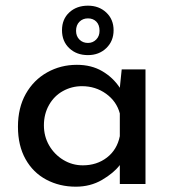

<svg xmlns="http://www.w3.org/2000/svg" viewBox="-20 -665 627 694"><path d="M505.9 -414.1V0H413.1V-68.4Q390.6 -39.1 348.6 -14.6Q306.6 9.8 253.9 9.8Q195.3 9.8 147.5 -15.6Q99.6 -41 72.3 -89.8Q44.9 -138.7 44.9 -207Q44.9 -275.4 73.2 -325.7Q101.6 -376 150.4 -403.3Q199.2 -430.7 257.8 -430.7Q310.5 -430.7 349.6 -407.7Q388.7 -384.8 413.1 -347.7L419.9 -414.1ZM413.1 -172.9V-254.9Q401.4 -298.8 363.3 -326.2Q325.2 -353.5 276.4 -353.5Q239.3 -353.5 207.5 -335.9Q175.8 -318.4 157.2 -285.6Q138.7 -252.9 138.7 -211.9Q138.7 -171.9 157.7 -139.2Q176.8 -106.4 209 -86.9Q241.2 -67.4 279.3 -67.4Q330.1 -67.4 366.7 -95.7Q403.3 -124 413.1 -172.9ZM297.9 -644.5Q337.9 -644.5 364.3 -619.6Q390.6 -594.7 390.6 -555.7Q390.6 -516.6 364.3 -491.2Q337.9 -465.8 297.9 -465.8Q256.8 -465.8 230.5 -490.7Q204.1 -515.6 204.1 -555.7Q204.1 -595.7 230.5 -620.1Q256.8 -644.5 297.9 -644.5ZM297.9 -509.8Q315.4 -509.8 327.6 -522Q339.8 -534.2 339.8 -553.7Q339.8 -575.2 328.1 -586.9Q316.4 -598.6 297.9 -598.6Q279.3 -598.6 267.1 -586.4Q254.9 -574.2 254.9 -553.7Q254.9 -534.2 267.1 -522Q279.3 -509.8 297.9 -509.8Z"/></svg>

Font: Josefin Sans CFJ
Style: Regular
Weight: 400
Designer: Santiago Orozco
Foundry: Typemade
Version: Version 2.000